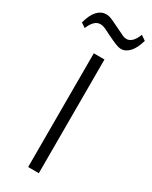

<svg xmlns="http://www.w3.org/2000/svg" viewBox="-225 -854 717 903"><g transform="rotate(30 134.0 -403.0)"><path d="M163 0H105V-617.5H163ZM206 -699Q193.5 -699 176.5 -705.5Q159.5 -712 125.5 -728.5Q106 -739 94.8 -744Q83.5 -749 76.8 -750.5Q70 -752 64 -752Q30 -752 8.5 -699L-16 -715.5Q-3.5 -762 17.2 -784Q38 -806 64 -806Q73 -806 81 -804Q94.5 -801 137 -779.5Q176 -760 183.5 -757Q194 -752.5 204.5 -752.5Q219 -752.5 232.8 -765.2Q246.5 -778 257.5 -806L283.5 -788Q270.5 -742.5 249.8 -720.8Q229 -699 206 -699Z"/></g></svg>

Font: Betina Sans Light
Style: Regular
Weight: 300
Designer: Jonathan Pinhorn (font) & Cristiano Sobral (main changes)
Version: Version 2.001;October 6, 2020;FontCreator 13.0.0.2681 64-bit